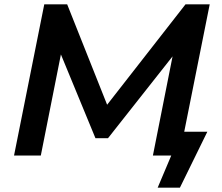

<svg xmlns="http://www.w3.org/2000/svg" viewBox="-20 -720 1030 889"><path d="M710 149 773 0H688L779 -459L480 -80H422L262 -468L169 0H45L185 -700H291L476 -235L839 -700H951L833 -110H940L813 149Z"/></svg>

Font: Montserrat SemiBold
Style: Italic
Weight: 600
Italic angle: -11.3°
Designer: Julieta Ulanovsky
Foundry: Julieta Ulanovsky
Version: Version 9.000; ttfautohint (v1.8.4.7-5d5b)